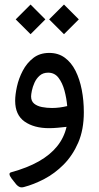

<svg xmlns="http://www.w3.org/2000/svg" viewBox="-20 -558 434 841"><path d="M260.3 -538.1 195.3 -473.1 260.3 -408.2 325.2 -473.1ZM113.8 -538.1 48.8 -473.1 113.8 -408.2 178.7 -473.1ZM271.5 -2.4Q260.7 44.9 230.2 82.8Q199.7 120.6 149.7 148.9Q99.6 177.2 29.8 196.3Q22.5 198.2 21.7 203.1Q21 208 24.2 213.6Q27.3 219.2 31.2 224.6L51.3 250Q58.6 258.3 66.4 261.2Q74.2 264.2 85 261.2Q127.9 250 173.8 226.1Q219.7 202.1 259 162.6Q298.3 123 322.8 66.4Q347.2 9.8 347.2 -66.4Q347.2 -118.2 338.1 -164.8Q329.1 -211.4 310.8 -247.8Q292.5 -284.2 263.9 -305.2Q235.4 -326.2 195.8 -326.2Q154.3 -326.2 125.7 -304Q97.2 -281.7 79.6 -248Q62 -214.4 54.2 -178.7Q46.4 -143.1 46.4 -116.7Q46.4 -54.7 87.6 -25.6Q128.9 3.4 194.8 3.4Q213.4 3.4 233.4 1.5Q253.4 -0.5 271.5 -2.4ZM116.2 -135.7Q116.2 -144 119.6 -160.9Q123 -177.7 131.1 -195.8Q139.2 -213.9 153.8 -226.8Q168.5 -239.7 190.9 -239.7Q219.2 -239.7 236.3 -217.3Q253.4 -194.8 262.5 -161.1Q271.5 -127.4 274.4 -93.3Q257.8 -89.4 241.2 -87.2Q224.6 -85 208 -85Q185.1 -85 163.8 -89.1Q142.6 -93.3 129.4 -104.2Q116.2 -115.2 116.2 -135.7Z"/></svg>

Font: Sahel VF Regular
Style: Regular
Weight: 400
Foundry: Saber Rastikerdar (saber.rastikerdar@gmail.com)
Version: Version 3.4.0